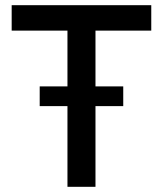

<svg xmlns="http://www.w3.org/2000/svg" viewBox="-20 -720 628 740"><path d="M240 0V-602H25V-700H563V-602H348V0ZM133 -311V-387H455V-311Z"/></svg>

Font: Space Grotesk Medium
Style: Regular
Weight: 500
Designer: Florian Karsten
Foundry: Florian Karsten
Version: Version 2.000